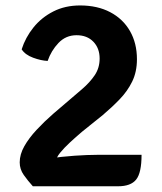

<svg xmlns="http://www.w3.org/2000/svg" viewBox="-20 -666 580 687"><path d="M57.5 -489.5Q71 -532 99.8 -567.8Q128.5 -603.5 170.8 -625Q213 -646.5 266.5 -646.5Q328.5 -646.5 374.2 -622.5Q420 -598.5 445 -555Q470 -511.5 470 -454Q470 -409 453 -374.2Q436 -339.5 408.2 -310.8Q380.5 -282 348 -254.5L274 -195Q251.5 -176 230.2 -156.2Q209 -136.5 195 -119.2Q181 -102 181 -90L177 0.5H97.5Q79.5 -19.5 65 -40Q50.5 -60.5 50.5 -85Q50.5 -113.5 67 -142.8Q83.5 -172 111 -201.5Q138.5 -231 170 -258.5L273.5 -347Q301.5 -371 319 -397Q336.5 -423 336.5 -456.5Q336.5 -493.5 314 -516.8Q291.5 -540 254 -540Q215.5 -540 189.2 -512.2Q163 -484.5 150.5 -448Q127 -449 98.5 -459.5Q70 -470 57.5 -489.5ZM486.5 -112Q486.5 -47.5 467.2 -23.5Q448 0.5 402.5 0.5H106.5L70 -80Q104.5 -91.5 152 -98.5Q199.5 -105.5 246.5 -108.8Q293.5 -112 327 -112Z"/></svg>

Font: Signika Light SemiBold
Style: Regular
Weight: 600
Version: Version 2.003;gftools[0.9.32]